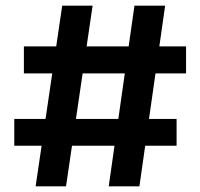

<svg xmlns="http://www.w3.org/2000/svg" viewBox="-20 -659 708 679"><path d="M106 0 200 -639H307.5L213.5 0ZM30.5 -143.5V-238.5H604.5V-143.5ZM364.5 0 455.5 -639H564L473 0ZM64.5 -399.5V-495H638V-399.5Z"/></svg>

Font: Anek Gujarati SemiExpanded SemiBold
Style: Regular
Weight: 600
Width: 6
Designer: Mrunmayee Ghaisas (Gujarati), Yesha Goshar (Latin)
Foundry: Ek Type
Version: Version 1.003